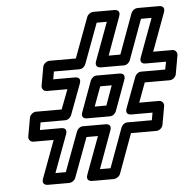

<svg xmlns="http://www.w3.org/2000/svg" viewBox="-53 -790 871 868"><g transform="rotate(-5 382.0 -355.5)"><path d="M413 -225H310C297 -225 286 -215 282 -205L215 -25H168L231 -195C234 -202 240 -225 212 -225H115L121 -259H233C246 -259 257 -269 261 -279L313 -418C316 -425 322 -448 294 -448H195L201 -483H317C330 -483 341 -493 345 -503L413 -686H459L395 -513C392 -506 387 -483 415 -483H519C532 -483 543 -493 547 -503L614 -686H662L598 -513C595 -506 589 -483 617 -483H710L703 -448H594C581 -448 570 -438 566 -428L514 -289C511 -282 505 -259 533 -259H629L623 -225H512C499 -225 488 -215 484 -205L418 -25H370L432 -195C435 -202 441 -225 413 -225ZM374 -175 311 -5C301 22 323 25 330 25H429C439 25 453 17 458 5L524 -175H640C651 -175 666 -185 669 -200L684 -284C686 -295 678 -309 663 -309H573L606 -398H720C731 -398 746 -408 749 -423L764 -508C766 -519 758 -533 743 -533H656L720 -706C730 -733 708 -736 701 -736H602C592 -736 579 -728 574 -716L507 -533H454L517 -706C527 -733 505 -736 498 -736H401C391 -736 378 -728 373 -716L305 -533H185C174 -533 158 -523 155 -508L140 -423C138 -412 146 -398 161 -398H255L221 -309H104C93 -309 78 -299 75 -284L60 -200C58 -189 66 -175 81 -175H173L110 -5C100 22 122 25 129 25H227C237 25 250 17 255 5L322 -175ZM332 -259H436C449 -259 460 -269 464 -279L515 -418C518 -425 523 -448 495 -448H392C379 -448 368 -438 364 -428L313 -289C310 -282 304 -259 332 -259ZM371 -309 404 -398H456L424 -309Z"/></g></svg>

Font: Asimov
Style: WidOuIt
Weight: 500
Designer: Google
Version: Version 2.000980; 2014